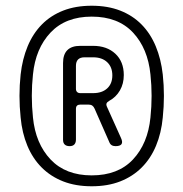

<svg xmlns="http://www.w3.org/2000/svg" viewBox="-20 -760 640 670"><path d="M300 -110Q244 -110 200.5 -127Q157 -144 125.5 -175.5Q94 -207 75.5 -251.5Q57 -296 52 -350Q48 -388 48 -425.5Q48 -463 52 -500Q58 -554 76.5 -598.5Q95 -643 126 -674.5Q157 -706 200.5 -723Q244 -740 300 -740Q356 -740 399.5 -723Q443 -706 474 -674.5Q505 -643 523.5 -598.5Q542 -554 548 -500Q552 -463 552 -425.5Q552 -388 548 -350Q543 -296 524.5 -251.5Q506 -207 474.5 -175.5Q443 -144 399.5 -127Q356 -110 300 -110ZM95 -500Q91 -463 91 -425.5Q91 -388 95 -350Q104 -259 156.5 -203.5Q209 -148 300 -148Q392 -148 444 -203.5Q496 -259 505 -350Q509 -388 509 -425.5Q509 -463 505 -500Q496 -591 444 -646.5Q392 -702 300 -702Q209 -702 156.5 -646.5Q104 -591 95 -500ZM245 -273Q245 -262 239.5 -256Q234 -250 223 -250Q212 -250 206 -255.5Q200 -261 200 -272V-540Q200 -570 215 -585Q230 -600 260 -600H305Q353 -600 382.5 -572.5Q412 -545 412 -498Q412 -468 398.5 -444.5Q385 -421 361 -408Q354 -404 352 -399.5Q350 -395 353 -388L402 -279Q409 -264 404 -257Q399 -250 383 -250Q375 -250 369.5 -253.5Q364 -257 361 -265L310 -381Q307 -388 302 -391.5Q297 -395 289 -395H260Q253 -395 249 -391.5Q245 -388 245 -380ZM245 -530V-450Q245 -443 249 -439Q253 -435 260 -435H305Q336 -435 354 -451.5Q372 -468 372 -497Q372 -526 354 -543Q336 -560 305 -560H275Q260 -560 252.5 -552.5Q245 -545 245 -530Z"/></svg>

Font: Maple Mono NL Thin
Style: Regular
Weight: 250
Monospace: yes
Designer: subframe7536
Version: Version 7.000